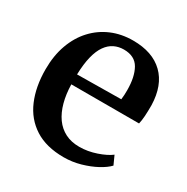

<svg xmlns="http://www.w3.org/2000/svg" viewBox="-135 -676 784 804"><g transform="rotate(30 257.0 -273.5)"><path d="M276 11Q191.5 11 136 -24.5Q80.5 -60 53.5 -123.5Q26.5 -187 26.5 -270.5Q26.5 -337 45.8 -390Q65 -443 99.8 -480.5Q134.5 -518 181.5 -538Q228.5 -558 284.5 -558Q379 -558 431.2 -507.2Q483.5 -456.5 486 -361.5Q486 -330.5 484.5 -308.2Q483 -286 479 -269.5H151.5Q152.5 -222.5 163 -183.8Q173.5 -145 193.2 -117.2Q213 -89.5 242.2 -74.5Q271.5 -59.5 310.5 -59.5Q351 -59.5 392 -73.5Q433 -87.5 455.5 -105L474.5 -63Q457.5 -45 426.5 -28.2Q395.5 -11.5 356.2 -0.2Q317 11 276 11ZM151.5 -317.5 364 -320Q365.5 -330.5 366 -342.5Q366.5 -354.5 366.5 -365Q366.5 -429 344.8 -467.5Q323 -506 270 -506Q245 -506 223.8 -495.8Q202.5 -485.5 186.8 -463.2Q171 -441 162 -405Q153 -369 151.5 -317.5Z"/></g></svg>

Font: Merriweather 48pt SemiBold
Style: Regular
Weight: 600
Version: Version 2.100